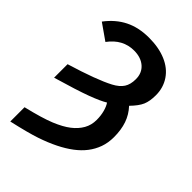

<svg xmlns="http://www.w3.org/2000/svg" viewBox="-264 -797 1106 1106"><g transform="rotate(45 288.5 -244.5)"><path d="M530.3 -150.4Q530.3 -104 516.4 -65.2Q502.4 -26.4 477.3 6.1Q452.1 38.6 415.8 65.9Q379.4 93.3 331.8 116.9Q284.2 140.6 224.4 160.9Q164.6 181.2 43.9 208.5V92.3Q161.6 64 220.9 39.6Q280.3 15.1 315.7 -12.5Q351.1 -40 370.4 -74Q389.6 -107.9 389.6 -149.9Q389.6 -184.6 381.6 -214.6Q373.5 -244.6 360.8 -262.7Q328.6 -242.7 259.3 -216.8Q189.9 -190.9 43.9 -148.4V-258.3Q134.3 -285.6 200.7 -310.3Q267.1 -335 307.6 -356.4Q348.1 -377.9 365.7 -405.3Q383.3 -432.6 383.3 -475.1Q383.3 -525.9 349.4 -555.4Q315.4 -585 259.3 -585Q168 -585 107.4 -502.9L9.8 -571.3Q58.1 -635.3 121.1 -666.7Q184.1 -698.2 268.6 -698.2Q347.7 -698.2 407 -673.1Q466.3 -647.9 498.3 -600.3Q530.3 -552.7 530.3 -491.7Q530.3 -442.9 516.8 -411.4Q503.4 -379.9 463.9 -339.4Q498.5 -302.2 514.4 -255.9Q530.3 -209.5 530.3 -150.4Z"/></g></svg>

Font: Arial
Style: Bold
Weight: 700
Designer: Steve Matteson
Foundry: Ascender Corporation
Version: Version 2.00.3